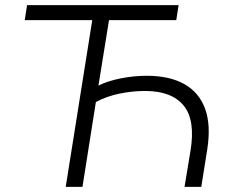

<svg xmlns="http://www.w3.org/2000/svg" viewBox="-20 -725 901 745"><path d="M235 0 338 -647H76L85 -705H673L664 -647H403L362 -393Q398 -411 449 -421Q500 -431 549 -431Q638 -431 695.5 -398.5Q753 -366 776 -302.5Q799 -239 784 -144L761 0H696L719 -139Q739 -259 692.5 -315.5Q646 -372 543 -372Q495 -372 445 -362Q395 -352 352 -329L300 0Z"/></svg>

Font: Nunito Sans 10pt Light
Style: Italic
Weight: 300
Italic angle: -9°
Designer: Vernon Adams
Foundry: Vernon Adams
Version: Version 3.101;gftools[0.9.27]